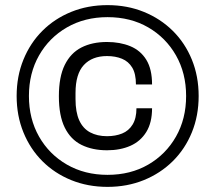

<svg xmlns="http://www.w3.org/2000/svg" viewBox="-20 -718 841 750"><path d="M400 12Q323 12 258 -14.5Q193 -41 145.5 -88.5Q98 -136 71.5 -201Q45 -266 45 -343Q45 -420 71.5 -485Q98 -550 145.5 -597.5Q193 -645 258 -671.5Q323 -698 400 -698Q477 -698 542 -671.5Q607 -645 655 -597.5Q703 -550 729.5 -485Q756 -420 756 -343Q756 -266 729.5 -201Q703 -136 655 -88.5Q607 -41 542 -14.5Q477 12 400 12ZM398 -131Q341 -131 298.5 -152Q256 -173 233 -219.5Q210 -266 210 -342Q210 -418 233 -464.5Q256 -511 298 -532.5Q340 -554 398 -554Q449 -554 489 -537.5Q529 -521 551.5 -484.5Q574 -448 574 -388H511Q511 -430 496.5 -454Q482 -478 456.5 -488.5Q431 -499 398 -499Q340 -499 307.5 -464Q275 -429 275 -355V-331Q275 -280 289.5 -248Q304 -216 332 -201Q360 -186 398 -186Q431 -186 457 -196.5Q483 -207 498 -231.5Q513 -256 513 -295H574Q574 -239 551.5 -202.5Q529 -166 489.5 -148.5Q450 -131 398 -131ZM400 -35Q490 -35 559 -75Q628 -115 667.5 -184.5Q707 -254 707 -343Q707 -432 667.5 -501.5Q628 -571 559 -611Q490 -651 400 -651Q311 -651 241.5 -611Q172 -571 132.5 -501.5Q93 -432 93 -343Q93 -254 132.5 -184.5Q172 -115 241.5 -75Q311 -35 400 -35Z"/></svg>

Font: Archivo SemiExpanded
Style: Regular
Weight: 400
Width: 6
Designer: Hector Gatti
Foundry: Omnibus-Type
Version: Version 2.001